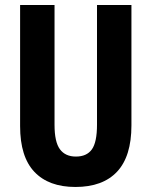

<svg xmlns="http://www.w3.org/2000/svg" viewBox="-20 -734 602 764"><path d="M503 -235Q503 -112 446 -51Q389 10 280 10Q174 10 117 -50Q60 -110 60 -232V-714H197V-237Q197 -169 218.5 -140Q240 -111 282 -111Q325 -111 345.5 -139.5Q366 -168 366 -238V-714H503Z"/></svg>

Font: Noto Sans Lao ExtraCondensed
Style: Bold
Weight: 700
Width: 2
Designer: Monotype Design Team
Foundry: Monotype Imaging Inc.
Version: Version 2.003; ttfautohint (v1.8.4.7-5d5b)